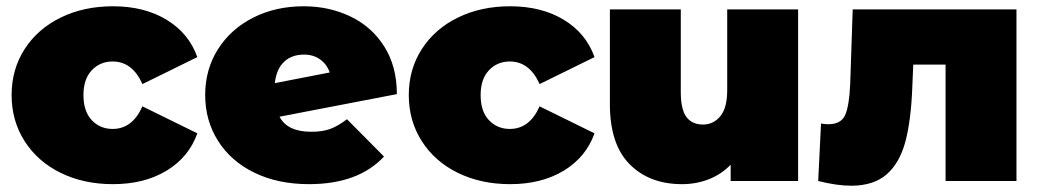

<svg xmlns="http://www.w3.org/2000/svg" viewBox="-20 -577 3313 612"><path d="M17 -274Q17 -356 58.5 -420.5Q100 -485 173.5 -521Q247 -557 340 -557Q440 -557 511 -514Q582 -471 609 -395L434 -309Q402 -381 339 -381Q299 -381 272.5 -353Q246 -325 246 -274Q246 -222 272.5 -194Q299 -166 339 -166Q402 -166 434 -238L609 -152Q582 -76 511 -33Q440 10 340 10Q247 10 173.5 -26Q100 -62 58.5 -127Q17 -192 17 -274Z M1086 -197 1204 -78Q1122 10 965 10Q866 10 791 -26.5Q716 -63 675 -128Q634 -193 634 -274Q634 -356 675 -420.5Q716 -485 787.5 -521Q859 -557 948 -557Q1029 -557 1097 -524.5Q1165 -492 1205 -428.5Q1245 -365 1245 -277L871 -205Q896 -157 972 -157Q1008 -157 1032.5 -166Q1057 -175 1086 -197ZM856 -312 1031 -346Q1022 -372 1000.5 -387.5Q979 -403 949 -403Q910 -403 885.5 -380Q861 -357 856 -312Z M1283 -274Q1283 -356 1324.5 -420.5Q1366 -485 1439.5 -521Q1513 -557 1606 -557Q1706 -557 1777 -514Q1848 -471 1875 -395L1700 -309Q1668 -381 1605 -381Q1565 -381 1538.5 -353Q1512 -325 1512 -274Q1512 -222 1538.5 -194Q1565 -166 1605 -166Q1668 -166 1700 -238L1875 -152Q1848 -76 1777 -33Q1706 10 1606 10Q1513 10 1439.5 -26Q1366 -62 1324.5 -127Q1283 -192 1283 -274Z M2524 -547V0H2309V-52Q2279 -21 2239 -5.5Q2199 10 2154 10Q2050 10 1987 -53.5Q1924 -117 1924 -245V-547H2150V-284Q2150 -228 2168 -204Q2186 -180 2221 -180Q2254 -180 2276 -206.5Q2298 -233 2298 -290V-547Z M3220 -547V0H2994V-371H2891L2888 -300Q2884 -194 2866 -126Q2848 -58 2806.5 -21.5Q2765 15 2693 15Q2648 15 2588 0L2597 -183Q2613 -181 2620 -181Q2661 -181 2674 -210.5Q2687 -240 2690 -309L2698 -547Z"/></svg>

Font: Montserrat Alternates Black
Style: Regular
Weight: 900
Designer: Julieta Ulanovsky
Foundry: Julieta Ulanovsky
Version: Version 7.200